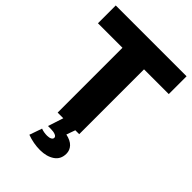

<svg xmlns="http://www.w3.org/2000/svg" viewBox="-269 -809 1152 1152"><g transform="rotate(45 307.0 -233.5)"><path d="M365 0 345 56Q387 65 407 86.5Q427 108 427 137Q427 185 390.5 209.5Q354 234 299 234Q244 234 189 214L217 134Q240 143 268 143Q286 143 297 137Q308 131 308 121Q308 110 293 104Q278 98 255 98H231L263 0H215V-550H7V-701H608V-550H398V0Z"/></g></svg>

Font: Montserrat V1
Style: Bold
Weight: 700
Designer: Julieta Ulanovsky
Foundry: Julieta Ulanovsky
Version: Version 6.001